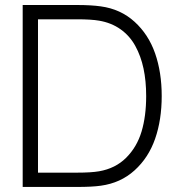

<svg xmlns="http://www.w3.org/2000/svg" viewBox="-20 -740 701 760"><path d="M69.8 0V-720.2H284.7Q340.8 -720.2 378.9 -714.8Q457.5 -704.1 512.7 -653.8Q567.9 -603.5 594 -528.6Q620.1 -453.6 620.1 -359.9Q620.1 -265.6 594 -190.7Q567.9 -115.7 512.7 -65.7Q457.5 -15.6 378.9 -4.9Q344.7 0 284.7 0ZM130.4 -56.6H284.7Q341.3 -56.6 372.1 -62Q437 -73.2 479.5 -115.7Q522 -158.2 540.3 -219.2Q558.6 -280.3 558.6 -359.9Q558.6 -419.4 548.1 -468.8Q537.6 -518.1 515.6 -558.1Q493.7 -598.1 457.3 -624Q420.9 -649.9 372.1 -658.2Q341.3 -663.6 284.7 -663.6H130.4Z"/></svg>

Font: Manrope Light
Style: Regular
Weight: 300
Designer: Mikhail Sharanda
Foundry: Mikhail Sharanda
Version: Version 4.505;FEAKit 1.0